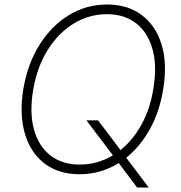

<svg xmlns="http://www.w3.org/2000/svg" viewBox="-20 -757 797 845"><path d="M697.8 -361.9Q681.8 -264.2 639.2 -187.7Q596.6 -111.2 535.5 -62.9L634.6 68.2H583.5L502.5 -39.4Q422.9 9.9 331 9.9Q238.6 9.9 176.7 -36.9Q114.7 -83.8 89.7 -168.3Q64.6 -252.8 82.7 -365.4Q101.9 -477.6 154.7 -561.1Q207.4 -644.5 284.1 -690.9Q360.8 -737.2 451.3 -737.2Q541.9 -737.2 604 -690.5Q666.2 -643.8 691.6 -559.5Q717 -475.1 697.8 -361.9ZM360.4 -227.3H411.6L510.3 -96.6Q564.6 -139.9 602.6 -208.5Q640.6 -277 654.8 -365.4Q671.9 -467 651.1 -540.8Q630.3 -614.7 578.7 -654.7Q527 -694.6 450.6 -694.6Q372.5 -694.6 305.2 -653.8Q237.9 -612.9 190.7 -538.4Q143.5 -463.8 126.1 -361.9Q109 -260.7 129.6 -186.8Q150.2 -112.9 202.1 -72.8Q253.9 -32.7 331 -32.7Q408.7 -32.7 476.9 -73.5Z"/></svg>

Font: Inter UI Extra Light
Style: Italic
Weight: 200
Italic angle: -9.39999°
Designer: Rasmus Andersson
Foundry: rsms
Version: 3.2;8d6f07862